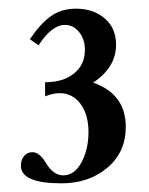

<svg xmlns="http://www.w3.org/2000/svg" viewBox="-20 -672 345 445"><path d="M122.6 -247.1Q28.3 -247.1 28.3 -288.1Q28.3 -300.8 35.6 -310.1Q43 -319.3 55.2 -319.3Q71.8 -319.3 86.9 -293.5Q104 -265.6 126.5 -265.6Q152.8 -265.6 168.9 -295.9Q185.1 -326.2 185.1 -365.7Q185.1 -406.7 166.5 -431.4Q147.9 -456.1 118.2 -456.1Q103.5 -456.1 84.5 -448.7V-481.4Q126.5 -481.4 151.6 -501.7Q176.8 -522 176.8 -556.6Q176.8 -581.1 163.3 -597.7Q149.9 -614.3 130.4 -614.3Q100.1 -614.3 69.3 -566.9L49.3 -581.1Q72.3 -615.7 96.9 -633.8Q121.6 -651.9 156.2 -651.9Q196.3 -651.9 222.7 -629.4Q249 -606.9 249 -568.4Q249 -515.6 195.8 -480.5Q271.5 -454.1 271.5 -377.9Q271.5 -319.3 228.8 -283.2Q186 -247.1 122.6 -247.1Z"/></svg>

Font: Elstob 14pt SemiBold
Style: Regular
Weight: 600
Designer: Peter S. Baker
Version: Version 1.015